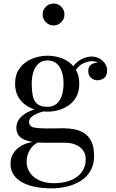

<svg xmlns="http://www.w3.org/2000/svg" viewBox="-20 -776 640 1056"><path d="M262 260Q216 260 175.5 252.2Q135 244.5 104 228Q73 211.5 55.5 186Q38 160.5 38 125Q38 91 53 67.8Q68 44.5 90.2 30.2Q112.5 16 135.8 9.8Q159 3.5 176 3.5H195.5Q162 19 144.2 47.8Q126.5 76.5 126.5 114.5Q126.5 146 144 172.8Q161.5 199.5 195.2 215.5Q229 231.5 277.5 231.5Q314.5 231.5 346 223Q377.5 214.5 401.2 198Q425 181.5 438.2 156.8Q451.5 132 451.5 99.5Q451.5 71 436.8 51Q422 31 396.2 20Q370.5 9 338 9Q327.5 9 303 9Q278.5 9 254 9Q229.5 9 218.5 9Q151 9 110.5 -9.5Q70 -28 70 -73.5Q70 -100.5 85.8 -121.5Q101.5 -142.5 128.5 -157Q155.5 -171.5 189 -179Q222.5 -186.5 258 -186.5L256.5 -167.5Q240.5 -167.5 220.5 -163.2Q200.5 -159 182 -150.8Q163.5 -142.5 151.8 -131.2Q140 -120 140 -106Q140 -80 167 -74.8Q194 -69.5 235 -69.5Q252.5 -69.5 268.2 -69.8Q284 -70 299 -70.2Q314 -70.5 328 -70.5Q356 -70.5 385.8 -65.5Q415.5 -60.5 441 -45Q466.5 -29.5 482 0.8Q497.5 31 497.5 82Q497.5 130 477.2 164.2Q457 198.5 423 219.5Q389 240.5 347.2 250.2Q305.5 260 262 260ZM242 -162Q211.5 -162 180 -170.8Q148.5 -179.5 122 -197.8Q95.5 -216 79.2 -245.2Q63 -274.5 63 -316Q63 -357.5 79.2 -386.5Q95.5 -415.5 122 -434Q148.5 -452.5 180 -461Q211.5 -469.5 242 -469.5Q272.5 -469.5 303.2 -461Q334 -452.5 359.5 -434Q385 -415.5 400.5 -386.5Q416 -357.5 416 -316Q416 -274.5 400.5 -245.2Q385 -216 359.5 -197.8Q334 -179.5 303.2 -170.8Q272.5 -162 242 -162ZM242 -188.5Q271.5 -188.5 291 -205Q310.5 -221.5 320 -250.2Q329.5 -279 329.5 -316Q329.5 -353 320 -381.8Q310.5 -410.5 291 -427Q271.5 -443.5 242 -443.5Q212.5 -443.5 193 -427Q173.5 -410.5 164 -381.8Q154.5 -353 154.5 -316Q154.5 -279 160 -250.2Q165.5 -221.5 184 -205Q202.5 -188.5 242 -188.5ZM516 -334.5Q497 -334.5 481.2 -347.5Q465.5 -360.5 465.5 -385Q465.5 -410 481.8 -420.8Q498 -431.5 516 -431.5Q534.5 -431.5 551.2 -420.8Q568 -410 568 -389.5H542Q542 -408 527.2 -423.8Q512.5 -439.5 485.5 -439.5Q468.5 -439.5 446.5 -431.5Q424.5 -423.5 405 -401.8Q385.5 -380 375.5 -338.5L357 -352.5Q367 -395.5 389.5 -420Q412 -444.5 437.8 -454.8Q463.5 -465 483.5 -465Q508 -465 527.2 -454Q546.5 -443 557.8 -425.8Q569 -408.5 569 -389.5Q569 -357.5 551.8 -346Q534.5 -334.5 516 -334.5ZM274.5 -636Q250 -636 232.2 -654Q214.5 -672 214.5 -696.5Q214.5 -721.5 232.2 -739Q250 -756.5 274.5 -756.5Q299.5 -756.5 317 -739Q334.5 -721.5 334.5 -696.5Q334.5 -672 317 -654Q299.5 -636 274.5 -636Z"/></svg>

Font: Bodoni Moda 9pt
Style: Regular
Weight: 400
Designer: Owen Earl
Foundry: indestructible type
Version: Version 2.005